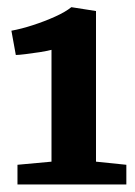

<svg xmlns="http://www.w3.org/2000/svg" viewBox="-20 -924 368 522"><path d="M120 -484.5V-788.5Q108.5 -785.5 88.2 -782.2Q68 -779 49.2 -776.8Q30.5 -774.5 23 -774.5L11 -840.5Q38.5 -845.5 70 -855.8Q101.5 -866 129.8 -878.8Q158 -891.5 174 -904.5L241 -894V-484.5L323.5 -476V-422.5H27.5V-476Z"/></svg>

Font: Merriweather Black
Style: Regular
Weight: 900
Designer: Eben Sorkin
Foundry: Eben Sorkin
Version: Version 2.200;gftools[0.9.31]